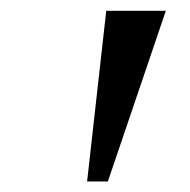

<svg xmlns="http://www.w3.org/2000/svg" viewBox="-20 -845 352 356"><path d="M287.5 -825 180 -508.5H141.5L177 -825Z"/></svg>

Font: Merriweather 72pt Medium
Style: Italic
Weight: 500
Italic angle: -7.8°
Version: Version 2.101